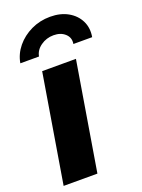

<svg xmlns="http://www.w3.org/2000/svg" viewBox="-147 -843 675 910"><g transform="rotate(-20 191.0 -387.5)"><path d="M11.2 0 101.6 -545.9H272L181.6 0ZM224.6 -775.4Q276.4 -775.4 314 -754.2Q351.6 -732.9 369.4 -697Q387.2 -661.1 379.4 -616.2H284.7Q290 -647 268.1 -667.2Q246.1 -687.5 210 -687.5Q173.8 -687.5 145.3 -667.2Q116.7 -647 111.3 -616.2H17.1Q24.9 -661.1 54.4 -697Q84 -732.9 128.4 -754.2Q172.9 -775.4 224.6 -775.4Z"/></g></svg>

Font: Inter ExtraBold
Style: Italic
Weight: 800
Italic angle: -9.3988°
Designer: Rasmus Andersson
Foundry: rsms
Version: Version 4.001;git-66647c0bb